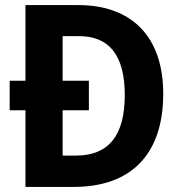

<svg xmlns="http://www.w3.org/2000/svg" viewBox="-20 -734 714 754"><path d="M288 -714H80V-417H18V-301H80V0H270C493 0 621 -126 621 -366C621 -593 494 -714 288 -714ZM291 -592C406 -592 470 -520 470 -361C470 -202 407 -123 278 -123H226V-301H329V-417H226V-592Z"/></svg>

Font: Noto Sans Arabic UI SmCn
Style: Bold
Weight: 700
Width: 4
Designer: Monotype Design Team, Nadine Chahine and Nizar Qandah
Foundry: Monotype Imaging Inc.
Version: Version 2.010